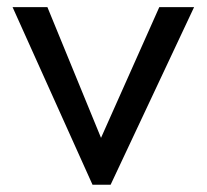

<svg xmlns="http://www.w3.org/2000/svg" viewBox="-20 -508 568 528"><path d="M234.4 0 14.6 -488.3H110.4L257.8 -128.9L418 -488.3H513.7L284.2 0Z"/></svg>

Font: Sen
Style: Regular
Weight: 400
Designer: Kosal Sen, Philatype
Foundry: Philatype
Version: Version 2.000;gftools[0.9.31]